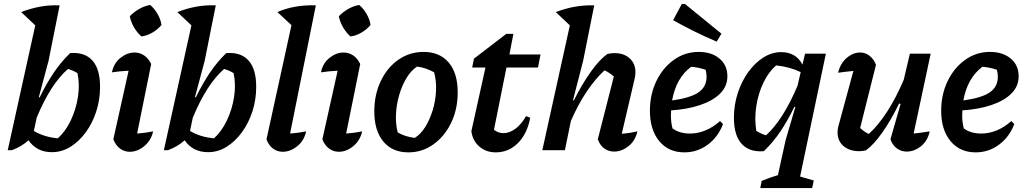

<svg xmlns="http://www.w3.org/2000/svg" viewBox="-20 -758 5181 969"><path d="M19 0 158 -630 87 -697Q136 -716 183 -724.5Q230 -733 281 -731L225 -451L176 -268L180 -266Q214 -336 251.5 -391.5Q289 -447 334 -490Q407 -496 446 -453Q485 -410 485 -320Q485 -255 466 -196Q447 -137 413 -90.5Q379 -44 335.5 -17Q292 10 242 10Q165 10 124 -50Q105 -33 84.5 -21Q64 -9 40 0ZM151 -97Q203 -66 272 -60Q311 -95 337.5 -151Q364 -207 373.5 -269.5Q383 -332 371 -389Q348 -403 323 -410Q235 -333 165 -164Z M753 -95Q742 -48 707.5 -20Q673 8 635 8Q608 8 586 -8Q564 -24 552 -55L629 -401Q585 -399 545 -393Q554 -439 588 -466Q622 -493 659 -493Q685 -493 707 -478.5Q729 -464 743 -435L672 -84Q714 -87 753 -95ZM738 -733Q760 -714 775.5 -687Q791 -660 795 -632Q777 -610 750 -594Q723 -578 694 -574Q673 -592 657 -619Q641 -646 635 -676Q655 -697 682 -712.5Q709 -728 738 -733Z M807 0 946 -630 875 -697Q924 -716 971 -724.5Q1018 -733 1069 -731L1013 -451L964 -268L968 -266Q1002 -336 1039.5 -391.5Q1077 -447 1122 -490Q1195 -496 1234 -453Q1273 -410 1273 -320Q1273 -255 1254 -196Q1235 -137 1201 -90.5Q1167 -44 1123.5 -17Q1080 10 1030 10Q953 10 912 -50Q893 -33 872.5 -21Q852 -9 828 0ZM939 -97Q991 -66 1060 -60Q1099 -95 1125.5 -151Q1152 -207 1161.5 -269.5Q1171 -332 1159 -389Q1136 -403 1111 -410Q1023 -333 953 -164Z M1525 -95Q1515 -48 1480 -20Q1445 8 1407 8Q1380 8 1358 -8Q1336 -24 1325 -55L1451 -631L1380 -697Q1423 -716 1472.5 -724.5Q1522 -733 1574 -731L1444 -84Q1486 -87 1525 -95Z M1808 -95Q1797 -48 1762.5 -20Q1728 8 1690 8Q1663 8 1641 -8Q1619 -24 1607 -55L1684 -401Q1640 -399 1600 -393Q1609 -439 1643 -466Q1677 -493 1714 -493Q1740 -493 1762 -478.5Q1784 -464 1798 -435L1727 -84Q1769 -87 1808 -95ZM1793 -733Q1815 -714 1830.5 -687Q1846 -660 1850 -632Q1832 -610 1805 -594Q1778 -578 1749 -574Q1728 -592 1712 -619Q1696 -646 1690 -676Q1710 -697 1737 -712.5Q1764 -728 1793 -733Z M2041 11Q1960 11 1914.5 -44Q1869 -99 1869 -195Q1869 -280 1901.5 -348.5Q1934 -417 1990.5 -456.5Q2047 -496 2118 -496Q2199 -496 2244.5 -442.5Q2290 -389 2290 -292Q2290 -207 2257 -138.5Q2224 -70 2167.5 -29.5Q2111 11 2041 11ZM2073 -62Q2103 -80 2126 -117Q2149 -154 2163.5 -201Q2178 -248 2180.5 -298.5Q2183 -349 2171 -393Q2130 -416 2085 -422Q2055 -403 2032 -365Q2009 -327 1995 -279.5Q1981 -232 1978.5 -182.5Q1976 -133 1987 -90Q2024 -68 2073 -62Z M2482 11Q2433 11 2399 -18.5Q2365 -48 2359 -96L2430 -417H2363L2372 -462L2535 -587H2571L2551 -483H2708L2695 -417H2536L2473 -103Q2495 -86 2521 -86Q2551 -86 2581 -108Q2611 -130 2635 -172L2656 -164Q2641 -83 2594 -36Q2547 11 2482 11Z M2717 0 2856 -630 2785 -697Q2881 -734 2979 -731L2923 -451L2872 -253L2876 -251Q2917 -333 2961.5 -395.5Q3006 -458 3046 -486Q3067 -490 3081 -490Q3129 -490 3158 -463.5Q3187 -437 3187 -394Q3187 -377 3183 -361L3118 -83Q3144 -85 3161.5 -88Q3179 -91 3197 -95Q3186 -47 3151.5 -20Q3117 7 3080 7Q3052 7 3030 -8.5Q3008 -24 2997 -55L3078 -372Q3055 -392 3031 -403Q2985 -361 2941.5 -296.5Q2898 -232 2861 -147L2831 0Z M3434 11Q3354 11 3307 -46Q3260 -103 3260 -199Q3260 -281 3292.5 -348.5Q3325 -416 3381 -456Q3437 -496 3506 -496Q3571 -496 3611 -462.5Q3651 -429 3651 -373Q3651 -322 3614 -285.5Q3577 -249 3512.5 -227.5Q3448 -206 3367 -201Q3366 -188 3366 -175Q3366 -142 3374 -110Q3409 -84 3463 -84Q3501 -84 3539.5 -99.5Q3578 -115 3614 -147L3629 -132Q3604 -66 3551.5 -27.5Q3499 11 3434 11ZM3546 -371Q3546 -389 3541 -406Q3506 -418 3468 -421Q3392 -364 3372 -251Q3465 -264 3505.5 -292Q3546 -320 3546 -371ZM3597 -548Q3540 -572 3485.5 -599Q3431 -626 3377 -656L3421 -738H3437L3621 -588Z M3835 5Q3763 11 3723.5 -31.5Q3684 -74 3684 -164Q3684 -229 3703.5 -288.5Q3723 -348 3756.5 -394.5Q3790 -441 3833 -468Q3876 -495 3922 -495Q3997 -495 4030 -432L4043 -487H4148L4018 133L4087 153L4079 191H3817L3824 155Q3848 145 3868 138Q3888 131 3906 126L3945 -51L3994 -218L3989 -219Q3956 -150 3918.5 -94.5Q3881 -39 3835 5ZM3797 -97Q3809 -90 3821 -84.5Q3833 -79 3846 -75Q3932 -153 4005 -325L4021 -394Q3968 -420 3897 -428Q3859 -395 3833 -341Q3807 -287 3797 -223Q3787 -159 3797 -97Z M4474 -55 4525 -233 4518 -236Q4477 -152 4433.5 -90Q4390 -28 4350 1Q4331 5 4316 5Q4267 5 4237 -21Q4207 -47 4207 -90Q4207 -107 4212 -124L4287 -400Q4246 -396 4210 -391Q4221 -438 4253 -465.5Q4285 -493 4321 -493Q4347 -493 4368 -477Q4389 -461 4401 -431L4321 -112Q4342 -92 4365 -82Q4413 -126 4457 -194Q4501 -262 4541 -355L4572 -487H4677L4591 -84Q4630 -88 4672 -95Q4662 -47 4628 -20Q4594 7 4556 7Q4529 7 4507 -8.5Q4485 -24 4474 -55Z M4904 11Q4824 11 4777 -46Q4730 -103 4730 -199Q4730 -281 4762.5 -348.5Q4795 -416 4851 -456Q4907 -496 4976 -496Q5041 -496 5081 -462.5Q5121 -429 5121 -373Q5121 -322 5084 -285.5Q5047 -249 4982.5 -227.5Q4918 -206 4837 -201Q4836 -188 4836 -175Q4836 -142 4844 -110Q4879 -84 4933 -84Q4971 -84 5009.5 -99.5Q5048 -115 5084 -147L5099 -132Q5074 -66 5021.5 -27.5Q4969 11 4904 11ZM5016 -371Q5016 -389 5011 -406Q4976 -418 4938 -421Q4862 -364 4842 -251Q4935 -264 4975.5 -292Q5016 -320 5016 -371Z"/></svg>

Font: Piazzolla SemiBold
Style: Italic
Weight: 600
Italic angle: -11.3°
Designer: Juan Pablo del Peral
Foundry: Huerta Tipografica
Version: Version 1.330